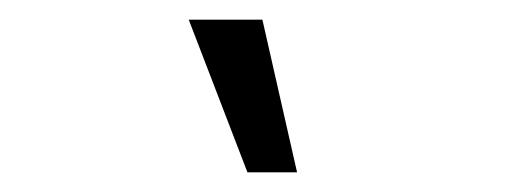

<svg xmlns="http://www.w3.org/2000/svg" viewBox="-20 -980 530 195"><path d="M246.5 -960H171.7L231.3 -805H281.7Z"/></svg>

Font: Hauora
Style: Regular
Weight: 400
Designer: Wayne Shih
Foundry: WCYS
Version: Version 1.001